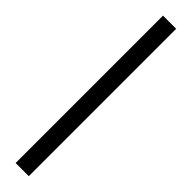

<svg xmlns="http://www.w3.org/2000/svg" viewBox="-365 -764 969 969"><g transform="rotate(45 119.0 -280.0)"><path d="M166 -806H72V246H166Z"/></g></svg>

Font: Space Text Medium
Style: Regular
Weight: 500
Designer: Florian Karsten (Space Text), Colophon Foundry (Space Mono)
Foundry: Florian Karsten
Version: Version 1.003;PS 001.003;hotconv 1.0.88;makeotf.lib2.5.64775